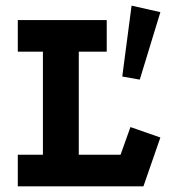

<svg xmlns="http://www.w3.org/2000/svg" viewBox="-20 -660 605 680"><path d="M43 -589H358V-477H259V-112H407L442 -210L548 -173L488 0H43V-112H132V-477H43ZM446 -640 548 -617 475 -378 413 -389Z"/></svg>

Font: Podkova ExtraBold
Style: Regular
Weight: 800
Designer: Ilya Yudin
Foundry: Cyreal (www.cyreal.org)
Version: Version 2.103